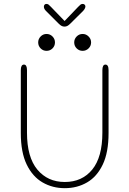

<svg xmlns="http://www.w3.org/2000/svg" viewBox="-20 -948 659 978"><path d="M310 10.5Q247.5 10.5 196.8 -18.8Q146 -48 116 -110Q86 -172 86 -270.5V-590.5Q86 -619 102 -619Q117.5 -619 117.5 -590.5V-272.5Q117.5 -147.5 170.2 -84.2Q223 -21 310 -21Q398 -21 449.8 -84.2Q501.5 -147.5 501.5 -272.5V-590.5Q501.5 -619 517 -619Q533 -619 533 -590.5V-270.5Q533 -172 503.5 -110Q474 -48 423.5 -18.8Q373 10.5 310 10.5ZM217 -689Q199.5 -689 187 -701.5Q174.5 -714 174.5 -732Q174.5 -749.5 187 -762.2Q199.5 -775 217 -775Q235 -775 247.5 -762.2Q260 -749.5 260 -732Q260 -714 247.5 -701.5Q235 -689 217 -689ZM401 -689Q383 -689 370.5 -701.5Q358 -714 358 -732Q358 -749.5 370.5 -762.2Q383 -775 401 -775Q418.5 -775 431.2 -762.2Q444 -749.5 444 -732Q444 -714 431.2 -701.5Q418.5 -689 401 -689ZM403.5 -892.5 338 -827.5Q330 -819.5 323.2 -816Q316.5 -812.5 308.5 -812.5Q300.5 -812.5 293.8 -816Q287 -819.5 279 -827.5L214 -892.5Q203.5 -903 203.5 -914Q203.5 -920 207 -924Q210.5 -928 216 -928Q223 -928 227.5 -924.5Q232 -921 239.5 -913L309 -841L377.5 -912.5Q385 -920.5 389.8 -924.2Q394.5 -928 401 -928Q407.5 -928 411.2 -924.2Q415 -920.5 415 -915Q415 -910.5 412.2 -904.8Q409.5 -899 403.5 -892.5Z"/></svg>

Font: Sono Monospace ExtraLight
Style: Regular
Weight: 250
Version: Version 2.112